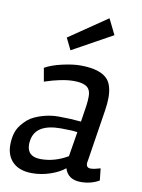

<svg xmlns="http://www.w3.org/2000/svg" viewBox="-86 -813 657 887"><g transform="rotate(10 242.5 -370.0)"><path d="M126 13Q61 13 29 -25Q5 -54 5 -98Q5 -157 32 -192Q59 -227 90 -241Q145 -266 202 -266Q259 -266 308 -261L320 -339Q323 -360 323 -382.5Q323 -405 313 -418Q297 -440 242.5 -440Q188 -440 107 -413L96 -476Q128 -494 177 -505Q226 -516 261 -516Q358 -516 392 -474Q414 -446 414 -391Q414 -365 409 -333L371 -90Q369 -82 369 -76Q369 -55 389 -55Q405 -55 435 -64L441 -8Q403 14 355 14Q295 14 279 -37Q254 -16 212 -1.5Q170 13 126 13ZM90 -116Q90 -58 155 -58Q220 -58 281 -94L300 -210Q276 -214 222 -214Q105 -214 92 -136Q90 -125 90 -116ZM391 -681 203 -577 176 -632 355 -754Z"/></g></svg>

Font: Rambla
Style: Italic
Weight: 400
Italic angle: -12°
Designer: Martin Sommaruga
Foundry: Martin Sommaruga
Version: Version 1.001